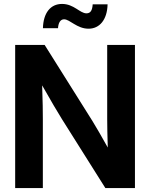

<svg xmlns="http://www.w3.org/2000/svg" viewBox="-20 -956 763 976"><path d="M57.1 0H197.8V-350.1C197.8 -381.8 197.3 -443.8 194.3 -522C237.3 -446.3 274.4 -382.8 295.4 -349.6L515.6 0H666V-727.5H524.9V-351.1C524.9 -321.8 525.9 -261.7 527.8 -206.1C499 -257.8 467.3 -313 450.2 -340.3L207 -727.5H57.1ZM430.2 -810.1C485.8 -810.1 524.9 -855 526.9 -934.1H451.2C449.2 -903.3 440.4 -888.2 419.4 -888.2C386.2 -888.2 356 -936 295.4 -936C236.8 -936 200.2 -890.6 198.2 -812.5H274.9C276.4 -838.4 286.1 -857.9 305.7 -857.9C335.4 -857.9 370.6 -810.1 430.2 -810.1Z"/></svg>

Font: Raveo Display Display SemiBold
Style: Regular
Weight: 600
Designer: Jakub Foglar, Rasmus Andersson (Inter)
Foundry: Jakubfoglar.com
Version: Version 1.100;Glyphs 3.2.3 (3260)